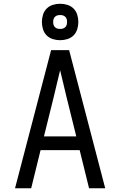

<svg xmlns="http://www.w3.org/2000/svg" viewBox="-20 -1002 640 1022"><path d="M60 0 188 -490 252 -735H348L412 -490L540 0H454L404 -203H196L146 0ZM214 -276H386L333 -490Q325 -525 316.5 -559.5Q308 -594 300 -628Q292 -594 283.5 -559.5Q275 -525 267 -490ZM300 -788Q280 -788 261 -794Q242 -800 228.5 -813.5Q215 -827 209 -846Q203 -865 203 -885Q203 -905 209 -924Q215 -943 228.5 -956.5Q242 -970 261 -976Q280 -982 300 -982Q320 -982 339 -976Q358 -970 371.5 -956.5Q385 -943 391 -924Q397 -905 397 -885Q397 -865 391 -846Q385 -827 371.5 -813.5Q358 -800 339 -794Q320 -788 300 -788ZM300 -848Q308 -848 315 -850Q322 -852 327.5 -857.5Q333 -863 335 -870Q337 -877 337 -885Q337 -893 335 -900Q333 -907 327.5 -912.5Q322 -918 315 -920Q308 -922 300 -922Q292 -922 285 -920Q278 -918 272.5 -912.5Q267 -907 265 -900Q263 -893 263 -885Q263 -877 265 -870Q267 -863 272.5 -857.5Q278 -852 285 -850Q292 -848 300 -848Z"/></svg>

Font: Monocode
Style: Regular
Weight: 400
Designer: Belleve Invis
Foundry: Belleve Invis
Version: Version 16.1.0; ttfautohint (v1.8.4)